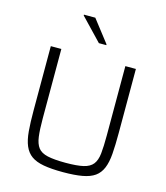

<svg xmlns="http://www.w3.org/2000/svg" viewBox="-132 -1018 976 1127"><g transform="rotate(15 356.0 -454.5)"><path d="M357 8Q286 8 239 -0.5Q192 -9 164 -29Q136 -49 121 -84Q106 -119 101.5 -171.5Q97 -224 97 -298V-688H161V-266Q161 -199 166.5 -156.5Q172 -114 190 -90.5Q208 -67 248 -58Q288 -49 357 -49Q426 -49 465 -58Q504 -67 522.5 -90.5Q541 -114 545.5 -156.5Q550 -199 550 -266V-688H614V-298Q614 -224 610 -171.5Q606 -119 591.5 -84Q577 -49 549 -29Q521 -9 474 -0.5Q427 8 357 8ZM365 -778 237 -912V-917H306L410 -783V-778Z"/></g></svg>

Font: Saira Thin Light
Style: Regular
Weight: 300
Version: Version 1.101